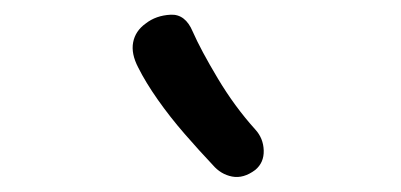

<svg xmlns="http://www.w3.org/2000/svg" viewBox="-20 -871 545 261"><path d="M327 -640Q311 -628 295.5 -631Q280 -634 269 -647Q251 -666 231 -689Q211 -712 194.5 -735.5Q178 -759 168 -779Q158 -798 161 -813.5Q164 -829 178 -839Q192 -850 212 -851Q232 -852 242 -828Q253 -803 276 -764.5Q299 -726 327 -695Q338 -683 338.5 -666.5Q339 -650 327 -640Z"/></svg>

Font: Playpen Sans Hebrew
Style: Regular
Weight: 400
Designer: Tom Grace, Laura Meseguer, Veronika Burian, José Scaglione
Foundry: TypeTogether
Version: Version 2.000